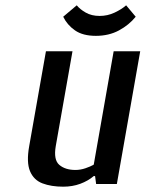

<svg xmlns="http://www.w3.org/2000/svg" viewBox="-20 -693 548 723"><path d="M218 10Q173 10 140 -2.5Q107 -15 93 -48.5Q79 -82 90 -143L153 -500H253L190 -143Q181 -91 203.5 -72Q226 -53 264 -53Q283 -53 302 -59.5Q321 -66 333 -73L408 -500H508L420 0H342L338 -30H333Q312 -12 282.5 -1Q253 10 218 10ZM341 -558Q292 -558 262.5 -578.5Q233 -599 218 -630L269 -673Q281 -658 303 -645.5Q325 -633 355 -633Q385 -633 411.5 -645.5Q438 -658 455 -673L491 -630Q466 -599 428 -578.5Q390 -558 341 -558Z"/></svg>

Font: Cuprum Medium
Style: Italic
Weight: 500
Italic angle: -10°
Version: Version 3.000